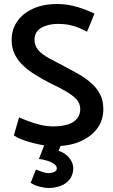

<svg xmlns="http://www.w3.org/2000/svg" viewBox="-20 -716 562 957"><path d="M49 -41Q63 -31 87 -21.5Q111 -12 139.5 -4.5Q168 3 196 8Q224 13 245 13Q326 13 381 -11.5Q436 -36 465.5 -77Q495 -118 495 -172Q495 -213 480 -243.5Q465 -274 439 -298Q413 -322 378.5 -342.5Q344 -363 305 -383Q259 -407 224 -426Q189 -445 170.5 -466.5Q152 -488 152 -518Q152 -558 186 -577.5Q220 -597 270 -597Q301 -597 326.5 -591.5Q352 -586 373.5 -577Q395 -568 414 -558L451 -648Q415 -666 366 -681Q317 -696 266 -696Q194 -696 143 -672Q92 -648 65 -608Q38 -568 38 -517Q38 -478 52.5 -447.5Q67 -417 92.5 -392Q118 -367 152.5 -345.5Q187 -324 227 -303Q271 -282 305.5 -262.5Q340 -243 360 -222Q380 -201 380 -172Q380 -145 364.5 -125.5Q349 -106 319 -96Q289 -86 244 -86Q214 -86 182.5 -93.5Q151 -101 123 -111.5Q95 -122 75 -131ZM174 76Q198 79 218.5 86Q239 93 251 102Q263 111 263 124Q263 136 249.5 141.5Q236 147 222 147Q209 147 190 140.5Q171 134 159 129L133 195Q149 207 176 214Q203 221 222 221Q254 221 282 210.5Q310 200 327.5 177.5Q345 155 345 122Q345 104 335.5 86.5Q326 69 309.5 55.5Q293 42 272 36L292 -13H209Z"/></svg>

Font: Catamaran SemiBold
Style: Regular
Weight: 600
Designer: Pria Ravichandran
Version: Version 2.000